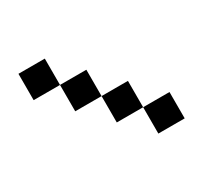

<svg xmlns="http://www.w3.org/2000/svg" viewBox="-131 -806 1044 986"><g transform="rotate(-30 390.5 -312.5)"><path d="M78.1 -625H234.4V-468.8H390.6V-312.5H546.9V-156.2H703.1V0H546.9V-156.2H390.6V-312.5H234.4V-468.8H78.1Z"/></g></svg>

Font: Sorena-Fanum Normal
Style: Regular
Weight: 400
Designer: Mohammad Darvishi
Version: Version 1.000;March 20, 2024;FontCreator 15.0.0.2958 64-bit